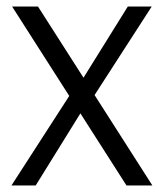

<svg xmlns="http://www.w3.org/2000/svg" viewBox="-20 -566 500 586"><path d="M17 -546H96L445 0H366ZM239 -242 89 0H15L208 -299ZM220 -305 370 -546H443L250 -247Z"/></svg>

Font: Parkinsans Light Light
Style: Regular
Weight: 300
Version: Version 1.000